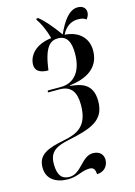

<svg xmlns="http://www.w3.org/2000/svg" viewBox="-159 -728 694 989"><g transform="rotate(-15 188.0 -233.0)"><path d="M232 195C268 195 293 169 293 134C293 107 275 85 238 85C178 85 155 172 92 172C55 172 30 152 30 87C30 20 70 1 137 -13C259 -39 335 -63 335 -167C335 -263 270 -274 215 -280L216 -283C303 -294 377 -331 377 -427C377 -488 336 -537 256 -542C275 -580 305 -601 341 -601C362 -601 378 -597 385 -588C394 -598 400 -610 400 -624C400 -647 383 -661 357 -661C311 -661 277 -612 247 -546C210 -598 176 -637 147 -660H137L136 -654C152 -632 171 -595 185 -543C95 -533 59 -479 59 -434C59 -404 81 -386 128 -386C144 -508 176 -533 218 -533C267 -533 283 -493 283 -435C283 -338 237 -287 168 -287H98L96 -277H158C220 -277 244 -239 244 -171C244 -56 183 -32 114 -18C23 0 -31 20 -31 90C-31 153 19 182 82 182C135 182 158 157 201 157C226 157 230 174 232 195Z"/></g></svg>

Font: Noto Serif Display ExtraCondensed Medium
Style: Italic
Weight: 500
Width: 2
Italic angle: -12°
Designer: Monotype Design Team
Foundry: Monotype Imaging Inc.
Version: Version 2.009